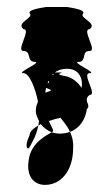

<svg xmlns="http://www.w3.org/2000/svg" viewBox="-20 -779 319 546"><path d="M47 -571C24 -571 102 -603 79 -603C55 -603 70 -634 47 -634C24 -634 70 -696 47 -696C24 -714 76 -728 65 -740C54 -753 116 -759 110 -759H172C166 -759 227 -753 216 -740C205 -728 258 -713 235 -696C211 -696 258 -634 235 -634H234C211 -634 227 -603 204 -603C180 -603 258 -571 235 -571C211 -571 258 -509 235 -509C214 -494 241 -480 227 -469C223 -440 207 -414 179 -404C170 -424 157 -437 152 -444C142 -442 131 -439 119 -435C126 -418 134 -408 130 -405C129 -404 128 -404 127 -403C114 -408 104 -416 96 -426C93 -425 92 -423 89 -422C90 -426 90 -430 91 -435C88 -440 86 -446 84 -451C80 -462 82 -477 88 -490C81 -526 64 -571 47 -571ZM62 -326C53 -276 78 -248 119 -254C159 -260 188 -299 188 -358C189 -377 185 -392 179 -404C174 -402 169 -401 163 -400C150 -398 137 -399 127 -403C115 -395 69 -375 62 -326ZM64 -394C47 -359 60 -350 65 -362C69 -371 83 -391 89 -422C75 -414 64 -405 64 -394ZM109 -515C112 -517 115 -518 119 -519C132 -522 121 -525 111 -529C110 -524 109 -520 109 -515ZM115 -542C121 -544 121 -547 118 -549C117 -547 116 -544 115 -542ZM127 -565C133 -567 134 -568 132 -569C131 -568 128 -567 127 -565ZM136 -573H141C181 -573 123 -570 163 -563C184 -560 201 -546 212 -529C216 -548 210 -588 163 -583C152 -582 143 -578 136 -573Z"/></svg>

Font: bitstorm
Style: ext
Weight: 400
Version: Version 0.2